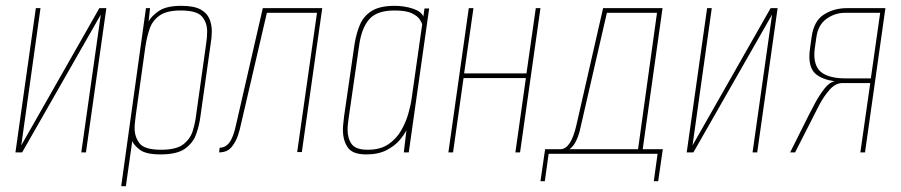

<svg xmlns="http://www.w3.org/2000/svg" viewBox="-20 -523 3092 659"><path d="M33 0 103 -495H119L53 -24L321 -495H345L275 0H259L326 -473L56 0Z M396 116 481 -495H495L490 -449Q498 -466 524 -484.5Q550 -503 602 -503Q645 -503 667.5 -491Q690 -479 698.5 -459Q707 -439 707 -416Q707 -405 706 -394Q705 -383 703 -372L668 -124Q664 -93 653.5 -63Q643 -33 615.5 -13Q588 7 531 7Q481 7 460 -9Q439 -25 434 -39L412 116ZM533 -9Q585 -9 609 -27.5Q633 -46 641.5 -73.5Q650 -101 653 -127L687 -369Q689 -381 690 -393Q691 -405 691 -415Q691 -445 673.5 -466Q656 -487 600 -487Q552 -487 527.5 -469.5Q503 -452 493.5 -424Q484 -396 479 -363L446 -127Q445 -117 443.5 -105.5Q442 -94 442 -83Q442 -53 459 -31Q476 -9 533 -9Z M732 0 734 -16Q754 -16 767.5 -34Q781 -52 790 -94L882 -495H1086L1016 -1H1000L1068 -479H896L806 -92Q804 -81 797 -59Q790 -37 775 -18.5Q760 0 732 0Z M1237 7Q1190 7 1173.5 -17Q1157 -41 1157 -78Q1157 -89 1158.5 -100.5Q1160 -112 1161 -124L1197 -372Q1203 -409 1215.5 -438.5Q1228 -468 1256 -485.5Q1284 -503 1335 -503Q1367 -503 1396.5 -493.5Q1426 -484 1433 -466L1437 -494H1453L1383 0H1366L1375 -76Q1369 -63 1352.5 -43Q1336 -23 1307.5 -8Q1279 7 1237 7ZM1242 -9Q1285 -9 1312.5 -27.5Q1340 -46 1356.5 -74.5Q1373 -103 1381.5 -133Q1390 -163 1393 -186L1429 -439Q1428 -445 1420.5 -456.5Q1413 -468 1393.5 -477.5Q1374 -487 1334 -487Q1273 -487 1247 -456.5Q1221 -426 1213 -369L1178 -127Q1176 -114 1174.5 -101.5Q1173 -89 1173 -78Q1173 -48 1187 -28.5Q1201 -9 1242 -9Z M1519 0 1589 -495H1605L1573 -271H1787L1819 -495H1835L1765 0H1749L1785 -255H1571L1535 0Z M1835 99 1851 -11H1906Q1940 -14 1958 -92L2050 -495H2254L2186 -11H2255L2239 99H2224L2237 5H1863L1850 99ZM2170 -11 2235 -479H2063L1974 -92Q1973 -86 1969 -70.5Q1965 -55 1957 -38.5Q1949 -22 1935 -11Z M2337 0 2407 -495H2423L2357 -24L2625 -495H2649L2579 0H2563L2630 -473L2360 0Z M2692 0 2756 -128Q2764 -144 2778 -170Q2792 -196 2809.5 -218.5Q2827 -241 2845 -244Q2803 -250 2780.5 -268.5Q2758 -287 2758 -330Q2758 -344 2761 -362L2766 -398Q2774 -452 2808.5 -473.5Q2843 -495 2886 -495H3019L2949 0H2933L2967 -238H2872Q2848 -238 2827.5 -215Q2807 -192 2791 -161Q2775 -130 2762 -104L2709 0ZM2969 -254 3001 -479H2880Q2846 -479 2817 -458.5Q2788 -438 2782 -395L2777 -360Q2776 -353 2775.5 -347Q2775 -341 2775 -336Q2775 -291 2802.5 -272.5Q2830 -254 2881 -254Z"/></svg>

Font: Alumni Sans Pinstripe
Style: Italic
Weight: 400
Italic angle: -8°
Designer: Robert E. Leuschke
Foundry: Robert E. Leuschke
Version: Version 1.010; ttfautohint (v1.8.4.7-5d5b)